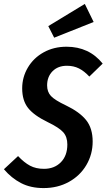

<svg xmlns="http://www.w3.org/2000/svg" viewBox="-42 -943 543 978"><path d="M481 -619 413 -553Q387 -581 360 -594.5Q333 -608 299 -608Q253 -608 225.5 -580Q198 -552 198 -508Q198 -475 217.5 -454Q237 -433 294 -406Q363 -373 396.5 -331.5Q430 -290 430 -222Q430 -157 398 -102.5Q366 -48 309 -16.5Q252 15 180 15Q114 15 65 -10.5Q16 -36 -22 -81L50 -148Q81 -115 111 -99Q141 -83 182 -83Q235 -83 268 -116.5Q301 -150 301 -207Q301 -246 280 -269.5Q259 -293 201 -321Q131 -355 101 -393Q71 -431 71 -493Q71 -550 100 -599Q129 -648 180.5 -676.5Q232 -705 297 -705Q412 -705 481 -619ZM390 -923 435 -831 234 -751 204 -810Z"/></svg>

Font: Fira Sans Extra Condensed Medium
Style: Italic
Weight: 500
Width: 3
Italic angle: -8°
Designer: Carrois Corporate & Edenspiekermann AG
Foundry: Carrois Corporate GbR & Edenspiekermann AG
Version: Version 4.203